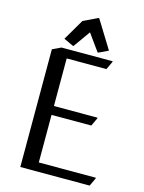

<svg xmlns="http://www.w3.org/2000/svg" viewBox="-139 -1041 843 1123"><g transform="rotate(15 282.5 -480.0)"><path d="M97.7 0V-712.9L149.4 -737.3H459V-732.4L436 -683.6H195.3V-395.5H459V-390.6L436 -341.8H195.3V-53.7H540.5V-48.8L517.6 0ZM152.8 -791.5 227.5 -918.9 313.5 -960H318.4L422.4 -791.5L365.7 -764.6H360.8L287.6 -866.2L215.3 -764.6H210.4Z"/></g></svg>

Font: Nova Slim
Style: Book
Weight: 400
Version: Version 2.000